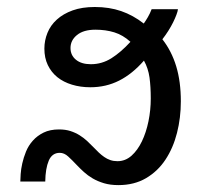

<svg xmlns="http://www.w3.org/2000/svg" viewBox="-20 -519 590 549"><path d="M353 -399.4Q331.5 -418.9 306.9 -426.5Q282.2 -434.1 252.9 -434.1Q218.8 -434.1 200.2 -418.9Q181.6 -403.8 181.6 -381.8Q181.6 -360.8 197.3 -348.1Q212.9 -335.4 239.7 -335.4Q271.5 -335.4 298.6 -352.5Q325.7 -369.6 353 -399.4ZM150.9 -82Q128.9 -82 119.4 -59.6Q109.9 -37.1 109.4 0H38.1Q38.1 -7.3 39.1 -21.2Q40 -35.2 43.7 -51.8Q47.4 -68.4 54.4 -85.7Q61.5 -103 74 -116.9Q86.4 -130.9 104.7 -139.9Q123 -148.9 148.9 -148.9Q167 -148.9 181.4 -144.3Q195.8 -139.6 207.5 -132.3Q219.2 -125 229 -116Q238.8 -106.9 247.6 -97.7Q254.9 -89.8 262.5 -82.8Q270 -75.7 278.1 -70.1Q286.1 -64.5 295.4 -61.3Q304.7 -58.1 315.9 -58.1Q338.4 -58.1 356 -73.7Q373.5 -89.4 385.7 -114.7Q397.9 -140.1 404.5 -172.1Q411.1 -204.1 411.1 -237.3Q411.1 -271 407.5 -297.4Q403.8 -323.7 391.6 -345.7Q358.4 -307.6 320.8 -288.6Q283.2 -269.5 238.3 -269.5Q210 -269.5 185.8 -276.9Q161.6 -284.2 144 -298.3Q126.5 -312.5 116.7 -333Q106.9 -353.5 106.9 -379.9Q106.9 -403.3 115.7 -425Q124.5 -446.8 142.6 -463.1Q160.6 -479.5 187.7 -489.3Q214.8 -499 251 -499Q292.5 -499 326.4 -487.3Q360.4 -475.6 391.1 -451.7Q397 -460 402.8 -470Q408.7 -480 413.6 -492.7H488.8Q488.3 -486.8 484.6 -477.1Q481 -467.3 475.1 -455.3Q469.2 -443.4 461.2 -430.7Q453.1 -418 444.3 -406.7Q470.7 -373 483.9 -329.3Q497.1 -285.6 497.1 -229.5Q497.1 -182.1 486.1 -138.9Q475.1 -95.7 453.1 -62.5Q431.2 -29.3 397.5 -9.5Q363.8 10.3 318.4 10.3Q295.4 10.3 277.3 4.9Q259.3 -0.5 245.1 -8.8Q231 -17.1 220 -27.1Q209 -37.1 199.7 -46.9Q186.5 -61 175 -71.5Q163.6 -82 150.9 -82Z"/></svg>

Font: Code New Roman
Style: Regular
Weight: 400
Monospace: yes
Designer: Sam Radian
Foundry: Code New Roman
Version: Version 2.00 November 29, 2014